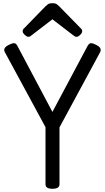

<svg xmlns="http://www.w3.org/2000/svg" viewBox="-20 -1160 652 1194"><path d="M306 14Q263 14 263 -14V-369L10 -836Q3 -849 9 -860Q15 -871 35 -881Q54 -891 66.5 -891.5Q79 -892 88 -875L306 -464L525 -875Q535 -892 547 -891.5Q559 -891 578 -881Q598 -871 603.5 -860Q609 -849 603 -836L350 -368V-14Q350 14 306 14ZM156 -931Q147 -931 134 -943Q121 -955 121 -965Q121 -968 121.5 -972Q122 -976 127 -981L262 -1120Q269 -1127 278 -1133.5Q287 -1140 306 -1140Q325 -1140 333.5 -1133.5Q342 -1127 349 -1120L485 -981Q490 -976 490.5 -972Q491 -968 491 -965Q491 -955 478.5 -943Q466 -931 456 -931Q449 -931 444 -934.5Q439 -938 431 -944L306 -1040L181 -944Q174 -938 168.5 -934.5Q163 -931 156 -931Z"/></svg>

Font: Playwrite GB J
Style: Regular
Weight: 400
Designer: Veronika Burian, José Scaglione
Foundry: TypeTogether
Version: Version 1.002